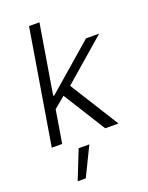

<svg xmlns="http://www.w3.org/2000/svg" viewBox="-175 -816 884 1144"><g transform="rotate(-20 267.0 -244.0)"><path d="M130.4 -203.1 144.5 -288.1H157.2L450.7 -542.5H534.2L242.7 -290L234.9 -289.1ZM36.1 0 156.7 -727.5H222.7L102.1 0ZM375 0 201.2 -277.3 256.3 -323.2 459 0ZM112.8 240.7 185.5 57.6H253.4L164.1 240.7Z"/></g></svg>

Font: Inter 16pt Light
Style: Italic
Weight: 300
Italic angle: -9.3988°
Version: Version 4.001;git-66647c0bb